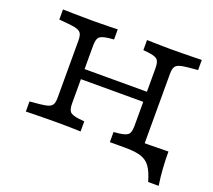

<svg xmlns="http://www.w3.org/2000/svg" viewBox="-119 -726 1117 1009"><g transform="rotate(20 440.0 -221.5)"><path d="M202.4 -369.4V-445.2Q202.4 -468.7 196.5 -481.6Q190.5 -494.5 173.4 -500.6Q156.3 -506.6 122.8 -509.7L70.2 -514.5V-571Q94.1 -570.2 123.2 -569.8Q152.3 -569.4 181.4 -569Q210.5 -568.5 234.7 -568.5H242.8H247Q266.3 -568.5 288.9 -569Q311.5 -569.4 334.6 -569.8Q357.6 -570.2 376.4 -571V-514.5L345.5 -511.4Q307 -506.5 295.5 -494Q284 -481.6 284 -445.2V-369.4ZM632.6 -201.6 632.6 -445.2Q632.6 -481.6 621.1 -494Q609.6 -506.5 571.1 -511.4L540.2 -514.6V-571Q558.9 -570.2 582 -569.8Q605 -569.4 628.1 -569Q651.1 -568.5 669.6 -568.5H673.8H681.9Q706.1 -568.5 735.2 -569Q764.3 -569.4 793.4 -569.8Q822.4 -570.2 846.4 -571V-514.5L793.8 -509.7Q761.1 -506.6 743.6 -500.6Q726.1 -494.5 720.1 -481.6Q714.2 -468.7 714.2 -445.2L714.1 -201.6ZM234.7 -2.4Q210.5 -2.4 181.4 -2Q152.3 -1.6 123.2 -1.2Q94.1 -0.8 70.2 0V-56.5L122.8 -61.2Q156.3 -64.5 173.4 -70.4Q190.5 -76.4 196.5 -89.4Q202.4 -102.3 202.4 -125.8V-369.4H284V-125.8Q284 -89.4 295.5 -76.9Q307 -64.5 345.5 -59.6L376.4 -56.5V0Q357.6 -0.8 334.6 -1.2Q311.5 -1.6 288.9 -2Q266.3 -2.4 247 -2.4H242.8ZM254.4 -258.9V-315.3H662.2V-258.9ZM669.5 -2.4Q651 -2.4 628 -2Q605 -1.6 581.9 -1.2Q558.9 -0.8 540.1 0V-56.5L571.1 -59.6Q609.5 -64.5 621 -76.9Q632.6 -89.4 632.6 -125.8V-201.6H714.1V0L672.9 -2.4ZM540.1 0 610.1 -57.3 701.3 -82 713.3 -57.3 614.3 -56.5Q688.7 -56.5 746 -57.3Q803.3 -58.1 846.4 -58.9Q846.3 -10.1 849.5 35.1Q852.6 80.3 859.7 128.2H800.9Q786.1 75.6 766.5 48.1Q746.8 20.6 714.1 10.3Q681.5 0 625.9 0Z"/></g></svg>

Font: Playfair 5pt SemiExpanded Light
Style: Regular
Weight: 300
Width: 6
Designer: Claus Eggers Sørensen
Foundry: Claus Eggers Sørensen
Version: Version 2.203